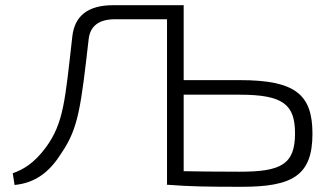

<svg xmlns="http://www.w3.org/2000/svg" viewBox="-20 -710 1283 738"><path d="M686 -402V-690H415C319 -690 267 -650 258 -570C230 -323 225 -237 156 -143C110 -81 68 -58 29 -44L36 1C119 -7 173 -52 217 -123C282 -218 291 -301 321 -561C327 -609 359 -636 422 -636H622V-3L621 0C713 7 774 8 909 8C1104 8 1181 -35 1181 -196C1181 -347 1115 -402 902 -402ZM902 -50C810 -50 735 -51 686 -52V-346H902C1070 -346 1114 -307 1114 -197C1114 -78 1060 -50 902 -50Z"/></svg>

Font: Exo 2 Light Expanded
Style: Regular
Weight: 300
Width: 7
Designer: Natanael Gama
Version: Version 1.001;PS 001.001;hotconv 1.0.70;makeotf.lib2.5.58329